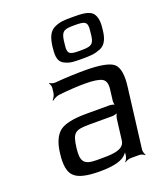

<svg xmlns="http://www.w3.org/2000/svg" viewBox="-142 -861 823 966"><g transform="rotate(-20 269.0 -378.0)"><path d="M462 -20 502 -342C510 -404 503 -445 481 -465C459 -484 408 -494 327 -494C279 -494 225 -492 167 -487C158 -486 143 -491 139 -495L136 -492C141 -488 145 -475 144 -467L141 -442C140 -430 131 -414 124 -408L127 -405C133 -411 150 -420 162 -422C215 -428 263 -431 306 -431C351 -431 381 -426 397 -417C412 -408 418 -390 415 -363L408 -306C406 -297 408 -280 413 -275L415 -277C411 -282 394 -286 385 -286H260C191 -286 144 -276 117 -256C91 -235 74 -198 68 -144C60 -82 68 -41 92 -21C114 0 159 10 226 10C303 10 350 -3 371 -30C373 -34 379 -38 380 -41L376 -42C376 -39 377 -31 376 -27L375 -20C374 -11 367 4 361 9L363 11C368 6 384 0 393 0H440C449 0 463 6 468 11L470 9C466 4 461 -11 462 -20ZM155 -141C165 -220 178 -230 259 -230H378C387 -230 405 -234 410 -239L409 -241C403 -236 397 -219 396 -210L382 -98C376 -47 300 -49 248 -49H230C160 -49 147 -72 155 -141ZM483 -663C488 -697 483 -726 469 -743C450 -766 407 -767 362 -767C316 -767 297 -767 265 -753C234 -739 222 -708 216 -663L215 -651C210 -608 215 -580 243 -567C271 -553 290 -553 336 -553C382 -553 402 -554 435 -567C464 -580 477 -608 482 -651L483 -663ZM341 -595C291 -595 271 -597 277 -644L280 -671C287 -722 305 -725 357 -725C409 -725 428 -722 421 -671L418 -644C412 -597 391 -595 341 -595Z"/></g></svg>

Font: Gamestation Storm Oblique 
Style: Italic
Weight: 400
Designer: Jonas Hecksher
Foundry: Jonas Hecksher, Playtypeª, e-types AS
Version: Version 1.003